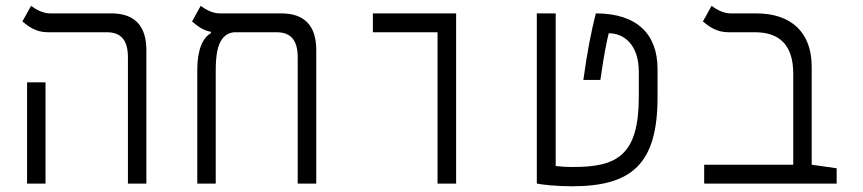

<svg xmlns="http://www.w3.org/2000/svg" viewBox="-20 -632 2970 661"><path d="M420.4 0H483.9V-459.5C483.9 -542.5 444.3 -585.9 363.3 -585.9H152.3C126 -585.9 101.6 -601.1 86.9 -611.8L57.1 -558.1C77.6 -541.5 103 -521 144.5 -521H347.7C396.5 -521 420.4 -493.7 420.4 -435.1ZM73.2 0H136.7V-348.6H73.2Z M1068.8 -459.5C1068.8 -542.5 1029.3 -585.9 948.2 -585.9H736.3C710 -585.9 685.5 -601.1 670.9 -611.8L641.1 -558.1C656.7 -544.9 677.7 -527.3 706.1 -522.5V-517.6C678.7 -503.4 659.2 -460.9 659.2 -393.1V0H722.7V-383.8C722.7 -434.6 724.6 -514.2 785.2 -521H932.1C981 -521 1004.9 -493.7 1004.9 -435.1V0H1068.8Z M1486.3 0H1550.3V-585.9H1263.7V-521H1486.3Z M1949.2 9.3C2155.3 9.3 2243.7 -67.4 2243.7 -296.9V-394.5C2243.7 -514.2 2173.3 -585.9 2031.2 -585.9C2015.1 -521.5 2002.4 -458.5 1988.3 -356.9H2046.9C2060.1 -450.2 2069.8 -493.7 2075.7 -517.6C2128.9 -517.6 2179.2 -477.1 2179.2 -385.3V-297.9C2179.2 -95.7 2103 -57.1 1952.6 -57.1C1927.2 -57.1 1908.2 -58.6 1893.1 -60.5V-585.9H1828.1V0C1848.1 3.9 1895 9.3 1949.2 9.3Z M2860.4 -52.7 2774.4 -64.9V-402.8C2774.4 -520 2704.6 -585.9 2583.5 -585.9H2495.1C2468.8 -585.9 2444.3 -601.1 2429.7 -611.8L2399.9 -558.1C2419.9 -541.5 2446.3 -521 2487.3 -521H2578.6C2665.5 -521 2710.9 -475.1 2710.9 -378.4V-64.9H2404.3V0H2860.4Z"/></svg>

Font: Cascadia Mono NF Light
Style: Regular
Weight: 300
Monospace: yes
Designer: Aaron Bell
Foundry: Saja Typeworks
Version: Version 2404.023